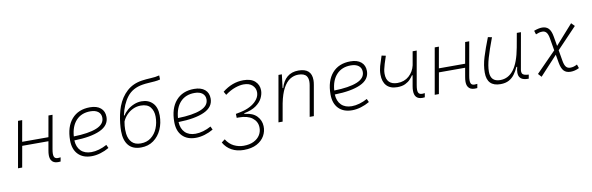

<svg xmlns="http://www.w3.org/2000/svg" viewBox="-59 -1317 6563 2127"><g transform="rotate(-10 3222.5 -254.0)"><path d="M48.3 0 139.6 -517.6H186.5L144.5 -280.8H439.9L481.9 -517.6H527.8L461.4 -141.6Q456.1 -112.3 456.1 -91.3Q456.1 -72.8 460.4 -60.5Q468.8 -35.2 502.9 -35.2Q517.1 -35.2 534.2 -37.6L525.9 8.3Q512.2 9.8 496.6 9.8Q444.3 9.8 422.9 -25.9Q409.2 -47.4 409.2 -84.5Q409.2 -107.9 414.6 -136.7L432.1 -236.8H137.2L95.2 0Z M880.9 -35.2Q921.4 -35.2 967.5 -48.3Q1013.7 -61.5 1056.6 -85.4L1073.7 -47.9Q1027.8 -21 976.1 -5.6Q924.3 9.8 876.5 9.8Q779.3 9.8 724.6 -46.9Q669.9 -103.5 669.9 -204.6Q669.9 -356.4 743.9 -441.9Q817.9 -527.3 949.7 -527.3Q1026.4 -527.3 1069.3 -491.2Q1112.3 -455.1 1112.3 -390.6Q1112.3 -294.9 1008.1 -247.3Q903.8 -199.7 716.8 -195.8Q720.2 -120.1 763.2 -77.6Q806.2 -35.2 880.9 -35.2ZM718.3 -240.2Q886.2 -244.1 975.8 -280.5Q1065.4 -316.9 1065.4 -389.2Q1065.4 -432.6 1034.2 -457.5Q1002.9 -482.4 945.8 -482.4Q845.7 -482.4 786.1 -418.5Q726.6 -354.5 718.3 -240.2Z M1431.6 9.8Q1337.4 9.8 1290.8 -47.4Q1244.1 -104.5 1244.1 -207.5Q1244.1 -245.6 1249.3 -293.5Q1254.4 -341.3 1264.9 -390.4Q1275.4 -439.5 1291 -481Q1328.6 -578.6 1397.7 -641.1Q1466.8 -703.6 1569.3 -718.8Q1614.7 -725.6 1668.5 -728Q1721.7 -730 1767.1 -741.7L1768.6 -695.8Q1742.7 -688.5 1707.8 -685.3Q1672.9 -682.1 1636.7 -680.2Q1600.6 -678.2 1570.8 -673.3Q1454.6 -655.3 1393.1 -575.7Q1331.5 -496.1 1305.2 -372.6L1312 -371.1Q1332 -404.3 1365 -431.9Q1397.9 -459.5 1439.2 -476.3Q1480.5 -493.2 1524.4 -493.2Q1601.6 -493.2 1648.7 -444.6Q1695.8 -396 1695.8 -303.7Q1695.8 -218.8 1664.1 -147.5Q1632.3 -76.2 1573 -33.2Q1513.7 9.8 1431.6 9.8ZM1436.5 -35.2Q1504.9 -35.2 1552.2 -71.8Q1599.6 -108.4 1624.3 -168.5Q1648.9 -228.5 1648.9 -297.9Q1648.9 -363.3 1615.2 -405.8Q1581.5 -448.2 1507.3 -448.2Q1460 -448.2 1418.7 -428.7Q1377.4 -409.2 1346.7 -376.5Q1315.9 -343.8 1299.8 -304.2Q1291.5 -257.8 1291.5 -216.3Q1291.5 -191.4 1294.4 -168.5Q1302.2 -107.4 1336.7 -71.3Q1371.1 -35.2 1436.5 -35.2Z M2052.7 -35.2Q2093.3 -35.2 2139.4 -48.3Q2185.5 -61.5 2228.5 -85.4L2245.6 -47.9Q2199.7 -21 2147.9 -5.6Q2096.2 9.8 2048.3 9.8Q1951.2 9.8 1896.5 -46.9Q1841.8 -103.5 1841.8 -204.6Q1841.8 -356.4 1915.8 -441.9Q1989.7 -527.3 2121.6 -527.3Q2198.2 -527.3 2241.2 -491.2Q2284.2 -455.1 2284.2 -390.6Q2284.2 -294.9 2179.9 -247.3Q2075.7 -199.7 1888.7 -195.8Q1892.1 -120.1 1935.1 -77.6Q1978 -35.2 2052.7 -35.2ZM1890.1 -240.2Q2058.1 -244.1 2147.7 -280.5Q2237.3 -316.9 2237.3 -389.2Q2237.3 -432.6 2206.1 -457.5Q2174.8 -482.4 2117.7 -482.4Q2017.6 -482.4 1958 -418.5Q1898.4 -354.5 1890.1 -240.2Z M2548.3 234.4Q2470.2 234.4 2412.1 202.1Q2354 169.9 2320.8 110.8L2358.9 81.5Q2394 137.7 2445.8 163.1Q2497.6 188.5 2554.2 188.5Q2622.1 188.5 2668.9 165Q2715.8 141.6 2739.5 102.3Q2763.2 63 2761.2 16.1Q2758.8 -49.3 2705.6 -89.6Q2652.3 -129.9 2554.7 -129.9Q2552.7 -129.9 2547.9 -129.9Q2542.5 -129.9 2531.2 -129.4L2529.8 -174.3Q2557.1 -179.2 2579.6 -184.1Q2602.1 -189 2618.2 -193.4Q2670.4 -208 2712.2 -234.1Q2753.9 -260.3 2778.3 -295.2Q2802.7 -330.1 2802.7 -370.1Q2802.7 -416.5 2768.1 -449Q2733.4 -481.4 2670.9 -481.4Q2627.4 -481.4 2573.2 -462.6Q2519 -443.8 2460.9 -400.9L2439 -439.5Q2549.3 -527.3 2675.3 -527.3Q2761.2 -527.3 2805.7 -486.1Q2850.1 -444.8 2850.1 -381.8Q2850.1 -341.3 2828.9 -297.4Q2807.6 -253.4 2757.8 -217.8Q2708 -182.1 2622.6 -165.5V-157.7L2630.9 -156.7Q2716.8 -147.9 2761.5 -100.8Q2806.2 -53.7 2808.6 12.2Q2811 69.8 2782.5 120.6Q2753.9 171.4 2695.3 202.9Q2636.7 234.4 2548.3 234.4Z M2978 0 3069.3 -517.6H3107.4L3088.9 -365.7H3096.2Q3117.7 -442.9 3167.7 -485.1Q3217.8 -527.3 3294.4 -527.3Q3441.4 -527.3 3441.4 -394.5Q3441.4 -370.1 3436 -340.3L3376 0H3329.1L3389.6 -344.2Q3393.6 -366.7 3393.6 -385.7Q3393.6 -424.3 3377 -447.8Q3351.6 -482.4 3284.7 -482.4Q3235.4 -482.4 3192.1 -455.3Q3148.9 -428.2 3115 -366.2Q3081.1 -304.2 3060.1 -198.7L3024.9 0Z M3810.5 -35.2Q3851.1 -35.2 3897.2 -48.3Q3943.4 -61.5 3986.3 -85.4L4003.4 -47.9Q3957.5 -21 3905.8 -5.6Q3854 9.8 3806.2 9.8Q3709 9.8 3654.3 -46.9Q3599.6 -103.5 3599.6 -204.6Q3599.6 -356.4 3673.6 -441.9Q3747.6 -527.3 3879.4 -527.3Q3956.1 -527.3 3999 -491.2Q4042 -455.1 4042 -390.6Q4042 -294.9 3937.7 -247.3Q3833.5 -199.7 3646.5 -195.8Q3649.9 -120.1 3692.9 -77.6Q3735.8 -35.2 3810.5 -35.2ZM3647.9 -240.2Q3815.9 -244.1 3905.5 -280.5Q3995.1 -316.9 3995.1 -389.2Q3995.1 -432.6 3963.9 -457.5Q3932.6 -482.4 3875.5 -482.4Q3775.4 -482.4 3715.8 -418.5Q3656.2 -354.5 3647.9 -240.2Z M4343.8 -155.3Q4264.6 -155.3 4223.6 -199.5Q4182.6 -243.7 4182.6 -324.7Q4182.6 -372.1 4195.8 -418.7Q4209 -465.3 4231.4 -530.3L4277.8 -520.5Q4260.3 -468.8 4249.5 -433.8Q4238.8 -398.9 4233.9 -374Q4229 -349.1 4229 -326.2Q4229 -263.2 4261 -231.9Q4293 -200.7 4353 -200.7Q4430.7 -200.7 4483.2 -247.3Q4535.6 -293.9 4551.8 -364.7L4578.6 -517.6H4624.5L4558.1 -141.6Q4552.7 -111.8 4552.7 -91.3Q4552.7 -72.3 4557.1 -60.5Q4565.9 -35.2 4601.6 -35.2Q4613.8 -35.2 4630.9 -37.6L4622.6 8.3Q4608.9 9.8 4595.2 9.8Q4506.3 9.8 4506.3 -86.4Q4506.3 -108.9 4511.2 -136.7L4532.2 -256.3H4524.4Q4513.2 -238.3 4491.5 -214.4Q4469.7 -190.4 4433.8 -172.9Q4397.9 -155.3 4343.8 -155.3Z M4735.8 0 4827.1 -517.6H4874L4832 -280.8H5127.4L5169.4 -517.6H5215.3L5148.9 -141.6Q5143.6 -112.3 5143.6 -91.3Q5143.6 -72.8 5147.9 -60.5Q5156.2 -35.2 5190.4 -35.2Q5204.6 -35.2 5221.7 -37.6L5213.4 8.3Q5199.7 9.8 5184.1 9.8Q5131.8 9.8 5110.4 -25.9Q5096.7 -47.4 5096.7 -84.5Q5096.7 -107.9 5102.1 -136.7L5119.6 -236.8H4824.7L4782.7 0Z M5475.1 10.3Q5324.2 10.3 5324.2 -145Q5324.2 -227.1 5352.1 -317.6Q5379.9 -408.2 5426.8 -527.3L5471.2 -518.1Q5422.4 -388.7 5396.7 -300.8Q5371.1 -212.9 5371.1 -147.5Q5371.1 -34.7 5480 -34.7Q5570.8 -34.7 5630.9 -112.8Q5690.9 -190.9 5721.7 -358.4L5750.5 -517.6H5796.9L5724.1 -106.9Q5722.7 -97.7 5722.7 -89.8Q5722.7 -69.3 5733.9 -58.1Q5749 -43 5792 -40.5L5800.8 -40L5792.5 4.9H5787.1Q5734.4 4.9 5709.2 -13.9Q5684.1 -32.7 5680.7 -66.9Q5679.7 -74.2 5679.7 -82Q5679.7 -110.8 5689.5 -147H5680.2Q5661.1 -103 5635 -67.4Q5608.9 -31.7 5570.3 -10.7Q5531.7 10.3 5475.1 10.3Z M5936.5 8.8 5902.3 -28.8 6125 -255.4 6101.1 -395.5Q6093.3 -441.4 6076.2 -461.9Q6059.1 -482.4 6030.8 -482.4Q6011.2 -482.4 5993.9 -477.8Q5976.6 -473.1 5957 -464.8L5943.8 -507.3Q5997.1 -527.3 6035.2 -527.3Q6082 -527.3 6108.9 -498.8Q6135.7 -470.2 6146.5 -405.8L6165 -297.9L6361.3 -518.6L6397 -481.9L6173.8 -247.6L6195.3 -122.1Q6203.6 -76.2 6220.5 -55.7Q6237.3 -35.2 6268.6 -35.2Q6288.6 -35.2 6306.9 -40.5Q6325.2 -45.9 6345.7 -56.6L6360.4 -14.2Q6312 9.8 6264.2 9.8Q6214.4 9.8 6187.7 -18.8Q6161.1 -47.4 6149.9 -111.8L6133.8 -204.6Z"/></g></svg>

Font: CaskaydiaCove NF ExtraLight
Style: Italic
Weight: 200
Italic angle: -10°
Designer: Aaron Bell
Foundry: Saja Typeworks
Version: Version 2111.001; VTT 6.35;Nerd Fonts 3.2.1